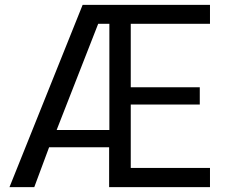

<svg xmlns="http://www.w3.org/2000/svg" viewBox="-20 -770 935 790"><path d="M19 0H121L182 -164H429V0H844V-79H518V-340H802V-411H518V-672H844V-750H320ZM213 -235 384 -672H430V-235Z"/></svg>

Font: Orkney
Style: Regular
Weight: 400
Designer: Samuel Oakes and Alfredo Marco Pradil
Foundry: Alfredo Marco Pradil
Version: 1.0; ttfautohint (v1.5)